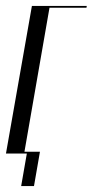

<svg xmlns="http://www.w3.org/2000/svg" viewBox="-37 -515 311 644"><path d="M-17 0H53L34 109H77L97 -6H45L129 -489H253L254 -495H70Z"/></svg>

Font: Moniqa Ita Display
Style: Italic
Weight: 400
Italic angle: -10°
Designer: Rajesh Rajput
Foundry: Rajesh Rajput
Version: Version 1.000